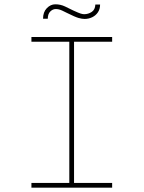

<svg xmlns="http://www.w3.org/2000/svg" viewBox="-20 -872 667 892"><path d="M126 0V-22H302V-678H126V-700H501V-678H324V-22H501V0ZM373 -784Q361 -784 345 -788.5Q329 -793 291 -812Q285 -815 269.5 -822.5Q254 -830 239 -830Q225 -830 213.5 -818.5Q202 -807 202 -785H180Q180 -816 197.5 -834Q215 -852 237 -852Q261 -852 282 -842Q303 -832 321 -823Q345 -812 354.5 -809Q364 -806 371 -806Q390 -806 406 -816.5Q422 -827 423 -851H445Q445 -830 435 -815Q425 -800 408.5 -792Q392 -784 373 -784Z"/></svg>

Font: Lexend Mega Thin
Style: Regular
Weight: 250
Version: Version 1.007